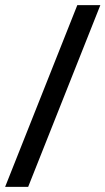

<svg xmlns="http://www.w3.org/2000/svg" viewBox="-20 -730 412 750"><path d="M372 -710 90 0H0L282 -710Z"/></svg>

Font: Violet Sans
Style: Regular
Weight: 400
Designer: Calvin Waterman
Foundry: Violet Office
Version: Version 1.013